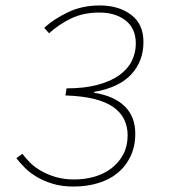

<svg xmlns="http://www.w3.org/2000/svg" viewBox="-20 -672 640 704"><path d="M250 12Q207 12 174 2Q141 -8 115.5 -23Q90 -38 71.5 -56.5Q53 -75 40 -92L62 -108Q74 -92 90.5 -75.5Q107 -59 130.5 -45.5Q154 -32 184 -23Q214 -14 252 -14Q292 -14 327.5 -24.5Q363 -35 390 -56Q417 -77 432.5 -107Q448 -137 448 -176Q448 -208 435 -234.5Q422 -261 394.5 -280Q367 -299 324 -309.5Q281 -320 220 -322L224 -348Q290 -348 338 -361Q386 -374 417 -396Q448 -418 463 -448Q478 -478 478 -512Q478 -568 440.5 -597Q403 -626 344 -626Q285 -626 240 -604Q195 -582 160 -550L142 -570Q177 -602 229 -627Q281 -652 346 -652Q415 -652 460.5 -618Q506 -584 506 -518Q506 -448 461.5 -399.5Q417 -351 325 -335V-332Q399 -320 437.5 -282Q476 -244 476 -182Q476 -135 458.5 -98.5Q441 -62 411 -37.5Q381 -13 339.5 -0.5Q298 12 250 12Z"/></svg>

Font: Source Code Pro ExtraLight
Style: Italic
Weight: 200
Italic angle: -11°
Monospace: yes
Designer: Paul D. Hunt, Teo Tuominen
Foundry: Adobe Systems Incorporated
Version: Version 1.050;PS 1.000;hotconv 16.6.51;makeotf.lib2.5.65220